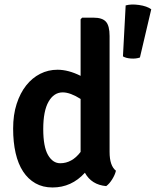

<svg xmlns="http://www.w3.org/2000/svg" viewBox="-20 -814 688 848"><path d="M234 -506Q282 -506 336 -479V-729L343 -736H393Q432 -736 448 -718Q464 -700 464 -655V-143Q464 -82 492 -60Q488 -42 475.5 -22Q463 -2 449 8Q384 2 355 -51Q296 14 212 14Q169 14 136.5 -4.5Q104 -23 82 -56.5Q60 -90 49 -138Q38 -186 38 -246Q38 -307 53.5 -355Q69 -403 95.5 -436.5Q122 -470 157.5 -488Q193 -506 234 -506ZM246 -93Q298 -93 336 -143V-377Q314 -391 294 -398.5Q274 -406 257 -406Q218 -406 194.5 -365Q171 -324 171 -244Q171 -166 192 -129.5Q213 -93 246 -93ZM523 -565 535 -790Q559 -797 594 -792Q629 -787 648 -773L598 -560Q581 -554 558.5 -555.5Q536 -557 523 -565Z"/></svg>

Font: Signika
Style: Semibold
Weight: 600
Designer: Anna Giedrys
Foundry: Anna Giedrys
Version: Version 1.001